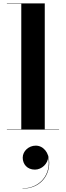

<svg xmlns="http://www.w3.org/2000/svg" viewBox="-20 -770 392 1141"><path d="M21 -2V0H331V-2H246V-750H21V-748H106.5V-2ZM115 167C115 205 141 238 187.5 238C228 238 265 203 266.5 162.5C286.5 267.5 216 349.5 113.5 349.5V351C211.5 351 272.5 283 272.5 197C272.5 134.5 236 95.5 192.5 95.5C150 95.5 115 128.5 115 167Z"/></svg>

Font: Bodoni* 96pt
Style: Bold
Weight: 700
Version: Version 2.3